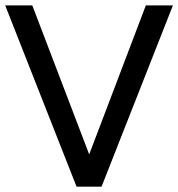

<svg xmlns="http://www.w3.org/2000/svg" viewBox="-41 -700 669 720"><path d="M-21.5 -679.7H80.1L293.5 -121.1L505.9 -679.7H607.4L339.8 0H246.1Z"/></svg>

Font: Inder
Style: Regular
Weight: 400
Designer: Irina Smirnova
Foundry: Irina Smirnova
Version: Version 1.001